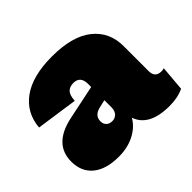

<svg xmlns="http://www.w3.org/2000/svg" viewBox="-125 -672 844 844"><g transform="rotate(-45 297.0 -250.0)"><path d="M577 -123Q588 -123 594 -126L584 -8Q546 10 495 10Q369 10 341 -71Q320 -34 277.5 -12Q235 10 180 10Q101 10 58.5 -25Q16 -60 16 -123Q16 -232 152 -260L310 -293V-312Q310 -361 267 -361Q244 -361 231 -348Q218 -335 216 -301L22 -329Q29 -414 95.5 -462Q162 -510 283 -510Q409 -510 473.5 -458.5Q538 -407 538 -319V-164Q538 -123 577 -123ZM270 -121Q287 -121 298.5 -133Q310 -145 310 -167V-211L271 -202Q232 -192 232 -157Q232 -141 242 -131Q252 -121 270 -121Z"/></g></svg>

Font: Elaine Sans Black
Style: Regular
Weight: 900
Designer: Wei Huang
Foundry: Wei Huang
Version: Version 2.001;December 24, 2019;FontCreator 12.0.0.2547 64-b